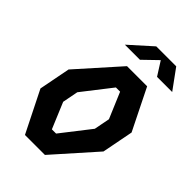

<svg xmlns="http://www.w3.org/2000/svg" viewBox="-270 -1050 1160 1160"><g transform="rotate(45 310.0 -470.0)"><path d="M173 0H343.5L579 -265L618 -466L487 -730H315L79.5 -466L40.5 -265ZM194.5 -305 214 -406 358.5 -591.5H394.5L464.5 -426L445 -325L300 -139H264ZM214 -812.5H343L433.5 -900L489 -812.5H618.5L526 -939.5H355.5Z"/></g></svg>

Font: Monaspace Krypton
Style: Bold Italic
Weight: 700
Italic angle: -11°
Designer: Riley Cran & the Lettermatic Team
Foundry: Lettermatic
Version: Version 1.101 (Monaspace Krypton)